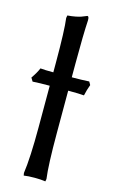

<svg xmlns="http://www.w3.org/2000/svg" viewBox="-113 -750 476 804"><g transform="rotate(15 125.0 -347.5)"><path d="M85 -201.2V-381.8Q39.6 -381.8 11.2 -379.9L2 -395Q20 -420.9 28.8 -441.9Q46.4 -439.9 85 -439.9V-481Q85 -623.5 78.1 -673.8L80.1 -685.1Q99.6 -686.5 115.2 -689.7Q130.9 -692.9 138.7 -695.8Q146.5 -698.7 162.1 -705.1Q168.9 -705.1 168.9 -688Q165 -625 165 -499V-439.9H173.8Q204.1 -439.9 240.2 -441.9L248 -428.2Q239.3 -405.3 233.9 -379.9Q214.4 -381.8 165 -381.8V-200.2Q165 -58.1 172.9 -1L170.9 9.8Q152.3 6.8 124 6.8Q95.7 6.8 77.1 9.8L75.2 -1Q85 -68.8 85 -201.2Z"/></g></svg>

Font: Linear Smooth Low Contrast
Style: Regular
Weight: 500
Designer: Philipp H. Poll, Flanker
Foundry: Philipp H. Poll, reworked by Flanker
Version: Version 1.010 | FøM Fix